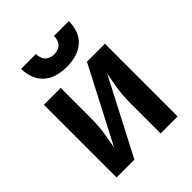

<svg xmlns="http://www.w3.org/2000/svg" viewBox="-207 -867 990 990"><g transform="rotate(-45 288.0 -372.0)"><path d="M66 0H196L410 -412Q405 -379 398.5 -346Q392 -313 389.5 -279.5Q387 -246 387 -212V0H511V-530H380L166 -118Q171 -151 177.5 -184Q184 -217 186.5 -250.5Q189 -284 189 -318V-530H66ZM288 -584Q322 -584 354.5 -592.5Q387 -601 413.5 -623.5Q440 -646 451 -678Q462 -710 462 -744H354Q354 -726 346.5 -709Q339 -692 322.5 -684Q306 -676 288 -676Q270 -676 253.5 -684Q237 -692 229.5 -709Q222 -726 222 -744H114Q114 -710 125.5 -678Q137 -646 163 -623.5Q189 -601 222 -592.5Q255 -584 288 -584Z"/></g></svg>

Font: Iosevka Sparkle
Style: Bold
Weight: 700
Designer: Belleve Invis
Foundry: Belleve Invis
Version: Version 4.5.0; ttfautohint (v1.8.3)